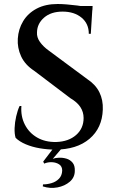

<svg xmlns="http://www.w3.org/2000/svg" viewBox="-20 -734 584 960"><path d="M268 -714Q287 -714 313 -712Q339 -710 365.5 -706.5Q392 -703 413 -699.5Q434 -696 442 -692L434 -565H424Q424 -616 387.5 -646Q351 -676 293 -676Q235 -676 200.5 -646Q166 -616 165 -573Q163 -548 179.5 -524.5Q196 -501 224 -481L417 -338Q458 -311 477 -272.5Q496 -234 494 -186Q491 -94 427.5 -40Q364 14 255 14Q218 14 179.5 7.5Q141 1 109 -12.5Q77 -26 58 -45Q52 -65 53 -93.5Q54 -122 61 -152.5Q68 -183 78 -204H87Q83 -153 104 -111.5Q125 -70 165.5 -46.5Q206 -23 261 -24Q323 -26 360.5 -59Q398 -92 398 -144Q398 -174 382 -198.5Q366 -223 332 -243L151 -380Q105 -410 85.5 -452.5Q66 -495 69 -541Q72 -589 96 -628.5Q120 -668 163.5 -691Q207 -714 268 -714ZM443 -704 442 -683H338V-704ZM244 11H286L244 60Q257 55 276 54.5Q295 54 313 59.5Q331 65 343 79.5Q355 94 354 120Q354 153 329 174.5Q304 196 267.5 203Q231 210 194 198L195 188Q216 188 238 181.5Q260 175 275 159.5Q290 144 291 119Q291 98 276 88Q261 78 240 77Q219 76 201 84Q201 84 198.5 79Q196 74 196 74Z"/></svg>

Font: Cinzel SemiBold
Style: Regular
Weight: 600
Designer: Natanael Gama
Version: Version 2.000